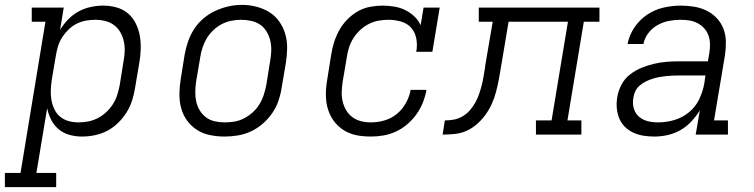

<svg xmlns="http://www.w3.org/2000/svg" viewBox="-68 -551 3088 786"><path d="M-48 215V157H16L118 -462H62V-520H193L178 -429Q192 -452 211.5 -472Q231 -492 254.5 -504.5Q278 -517 303.5 -522.5Q329 -528 355 -528Q383 -528 409.5 -520.5Q436 -513 456 -496Q476 -479 488 -454.5Q500 -430 504.5 -403.5Q509 -377 508 -348.5Q507 -320 502 -292L485 -192Q481 -166 473 -140.5Q465 -115 450.5 -91.5Q436 -68 415.5 -48Q395 -28 371 -15.5Q347 -3 320.5 2.5Q294 8 268 8Q241 8 216 1Q191 -6 172 -22Q153 -38 141.5 -60.5Q130 -83 125 -108L81 157H162V215ZM253 -50Q274 -50 294 -54Q314 -58 332.5 -67.5Q351 -77 367 -92Q383 -107 394.5 -125Q406 -143 412 -162.5Q418 -182 422 -202L438 -302Q442 -322 442.5 -343Q443 -364 438.5 -383.5Q434 -403 424 -420Q414 -437 398.5 -448.5Q383 -460 363 -465Q343 -470 322 -470Q303 -470 283.5 -466.5Q264 -463 246 -454Q228 -445 213 -430.5Q198 -416 187 -399Q176 -382 170 -363Q164 -344 161 -325L144 -225Q141 -204 140 -183Q139 -162 142.5 -142Q146 -122 154.5 -104Q163 -86 178 -73.5Q193 -61 212.5 -55.5Q232 -50 253 -50Z M851 8Q821 8 791.5 2Q762 -4 738 -19.5Q714 -35 697.5 -58Q681 -81 673.5 -109Q666 -137 666.5 -167.5Q667 -198 672 -228L688 -328Q693 -355 702 -381.5Q711 -408 727 -432.5Q743 -457 765.5 -476Q788 -495 814.5 -507Q841 -519 868 -525Q895 -531 923 -531Q953 -531 982 -523.5Q1011 -516 1035 -501Q1059 -486 1075.5 -462.5Q1092 -439 1100 -411Q1108 -383 1107.5 -352.5Q1107 -322 1102 -292L1085 -192Q1081 -165 1072 -138.5Q1063 -112 1046.5 -88Q1030 -64 1007.5 -44.5Q985 -25 959 -13Q933 -1 905.5 3.5Q878 8 851 8ZM852 -50Q873 -50 893 -53.5Q913 -57 932 -67Q951 -77 967 -91.5Q983 -106 994 -124Q1005 -142 1011.5 -162Q1018 -182 1022 -202L1038 -302Q1042 -323 1042.5 -344Q1043 -365 1038.5 -384.5Q1034 -404 1023.5 -421.5Q1013 -439 997 -450Q981 -461 960.5 -465.5Q940 -470 919 -470Q899 -470 879 -466Q859 -462 840.5 -452.5Q822 -443 806 -428Q790 -413 779 -395Q768 -377 761.5 -357.5Q755 -338 752 -318L735 -218Q732 -198 731.5 -177Q731 -156 735 -136.5Q739 -117 749.5 -99.5Q760 -82 775.5 -70.5Q791 -59 811 -54.5Q831 -50 852 -50Z M1450 8Q1427 8 1405 5Q1383 2 1363 -6Q1343 -14 1326 -27.5Q1309 -41 1297 -58Q1285 -75 1277.5 -95.5Q1270 -116 1267.5 -138Q1265 -160 1266.5 -182.5Q1268 -205 1272 -228L1288 -328Q1292 -354 1300 -379Q1308 -404 1321 -427.5Q1334 -451 1353.5 -471Q1373 -491 1396.5 -504.5Q1420 -518 1446.5 -523Q1473 -528 1498 -528Q1522 -528 1546 -524Q1570 -520 1590.5 -510Q1611 -500 1628 -484Q1645 -468 1654 -448L1666 -520H1732L1702 -339H1636Q1641 -365 1636.5 -391.5Q1632 -418 1616 -436.5Q1600 -455 1574.5 -462.5Q1549 -470 1523 -470Q1503 -470 1482.5 -466.5Q1462 -463 1443 -453.5Q1424 -444 1407.5 -429Q1391 -414 1379.5 -396Q1368 -378 1361.5 -358.5Q1355 -339 1352 -318L1335 -218Q1332 -198 1331 -177Q1330 -156 1334.5 -136.5Q1339 -117 1349 -100Q1359 -83 1374.5 -71.5Q1390 -60 1409.5 -55Q1429 -50 1450 -50Q1478 -50 1506 -58Q1534 -66 1556.5 -84.5Q1579 -103 1593.5 -129Q1608 -155 1613 -183H1678Q1673 -156 1663 -131Q1653 -106 1637 -83.5Q1621 -61 1599.5 -42.5Q1578 -24 1553 -12.5Q1528 -1 1502 3.5Q1476 8 1450 8Z M1744 0 1753 -58Q1772 -58 1790.5 -61.5Q1809 -65 1826 -75Q1843 -85 1856 -100Q1869 -115 1878.5 -132.5Q1888 -150 1894 -168Q1900 -186 1904.5 -204Q1909 -222 1912 -240.5Q1915 -259 1918 -277V-279Q1918 -279 1918 -279Q1918 -279 1918 -280L1949 -462H1892V-520H2386V-462H2322L2255 -58H2312V0H2126V-58H2190L2257 -462H2014L1982 -271Q1978 -247 1973.5 -223Q1969 -199 1962.5 -174.5Q1956 -150 1945.5 -126.5Q1935 -103 1920 -82Q1905 -61 1884.5 -43Q1864 -25 1841 -15Q1818 -5 1793 -2.5Q1768 0 1744 0Z M2611 8Q2588 8 2566 4.5Q2544 1 2524.5 -8Q2505 -17 2490 -32Q2475 -47 2467 -66.5Q2459 -86 2457 -108.5Q2455 -131 2459 -154Q2463 -179 2476 -204Q2489 -229 2511 -246Q2533 -263 2558.5 -273.5Q2584 -284 2610 -290Q2636 -296 2662 -298Q2688 -300 2714 -300H2830L2836 -335Q2839 -354 2838.5 -372Q2838 -390 2832 -406.5Q2826 -423 2814.5 -435.5Q2803 -448 2788 -456Q2773 -464 2755 -467Q2737 -470 2719 -470Q2695 -470 2671 -465.5Q2647 -461 2625 -449Q2603 -437 2587 -416.5Q2571 -396 2566 -371H2501Q2508 -407 2529 -438.5Q2550 -470 2581.5 -491Q2613 -512 2648.5 -520Q2684 -528 2719 -528Q2747 -528 2774 -523.5Q2801 -519 2824.5 -507.5Q2848 -496 2866 -477Q2884 -458 2893.5 -433.5Q2903 -409 2903.5 -381.5Q2904 -354 2900 -326L2855 -58H2912V0H2780L2797 -99Q2782 -75 2762 -53.5Q2742 -32 2717 -18Q2692 -4 2665 2Q2638 8 2611 8ZM2626 -50Q2659 -50 2692 -59.5Q2725 -69 2752 -91Q2779 -113 2794 -144Q2809 -175 2815 -208L2820 -242H2714Q2700 -242 2686 -241.5Q2672 -241 2658.5 -239.5Q2645 -238 2631 -235.5Q2617 -233 2603 -228.5Q2589 -224 2576 -217.5Q2563 -211 2551.5 -201.5Q2540 -192 2533.5 -179Q2527 -166 2525 -152Q2522 -137 2523.5 -122.5Q2525 -108 2531 -95.5Q2537 -83 2547 -74Q2557 -65 2570 -59.5Q2583 -54 2597.5 -52Q2612 -50 2626 -50Z"/></svg>

Font: Iosevka Etoile Light Oblique
Style: Regular
Weight: 300
Italic angle: -9°
Designer: Belleve Invis
Foundry: Belleve Invis
Version: Version 15.5.2; ttfautohint (v1.8.4)